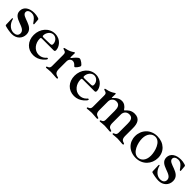

<svg xmlns="http://www.w3.org/2000/svg" viewBox="315 -1642 2844 2844"><g transform="rotate(45 1737.0 -220.0)"><path d="M307.2 -432.2C277 -441.4 250 -445.3 221.6 -445.3C121.4 -445.3 45.5 -398.8 45.5 -313.2C45.5 -161.2 291.2 -203.5 291.2 -85.9C291.2 -38.4 253.6 -17.8 210.2 -17.8C126.8 -17.8 75.6 -94.8 62.9 -148.8C61.1 -155.5 58.9 -161.9 52.6 -161.9C44.7 -161.9 44 -153.1 44 -148.1C44 -137.4 46.5 -71 48.3 -25.9C49 -14.2 52.9 -11.7 60.7 -9.2C101.9 3.9 168 14.2 206 14.2C300.8 14.2 365.1 -50.4 365.1 -136.4C365.1 -303.6 119.3 -266.3 119.3 -361.2C119.3 -398.1 155.9 -415.8 196 -415.8C240.8 -415.8 266 -393.5 295.5 -355.1C316.1 -327.8 320.3 -317.5 328.8 -317.5C332 -317.5 337.7 -318.9 337.7 -327.1C337.7 -333.1 334.2 -369.3 330.6 -411.9C329.9 -423.7 320.7 -427.9 307.2 -432.2Z M651.3 11.4C708.1 11.4 757.5 -8.9 800.4 -45.8C823.5 -65 844.5 -89.1 844.5 -101.9C844.5 -107.6 839.8 -111.5 833.1 -111.5C823.5 -111.5 821.4 -104.4 808.6 -92.3C783.4 -66.8 746.1 -50.4 705.6 -50.4C608.3 -50.4 547.2 -141 547.2 -228C547.2 -249.3 550.1 -254.6 572.4 -254.6H811.8C832.4 -254.6 840.2 -260.7 840.2 -282.7C840.2 -344.5 778.8 -445.3 658 -445.3C533 -445.3 444.6 -336.3 444.6 -207.7C444.6 -79.2 529.1 11.4 651.3 11.4ZM549.4 -304C549.4 -353.7 588.4 -418.7 649.9 -418.7C703.8 -418.7 745 -369 745 -316.8C745 -291.2 735.4 -286.9 707 -285.5C656.2 -284.1 584.9 -282.3 583.5 -282.3C557.5 -282.3 549.4 -283.4 549.4 -304Z M921.9 7.5C935.4 7.5 968.8 0 1013.1 0C1060 0 1099.1 7.5 1135.3 7.5C1142.8 7.5 1152.3 5.7 1152.3 -5C1152.3 -12.4 1147.7 -15.6 1135.7 -18.5C1085.9 -29.8 1065 -51.5 1065 -117.9V-272.4C1065 -320.7 1095.2 -344.8 1127.1 -344.8C1174 -344.8 1193.5 -298.7 1207.4 -298.7C1223.4 -298.7 1266 -355.1 1266 -376.4C1266 -396 1200.6 -443.5 1174 -443.5C1147.7 -443.5 1103.3 -388.5 1083.5 -362.9C1077.8 -355.5 1074.2 -352.3 1070 -352.3C1063.9 -352.3 1065 -367.5 1065 -387.4L1065.3 -387.8C1065.3 -408.4 1066.8 -429.3 1066.8 -443.5C1066.8 -450.6 1063.6 -453.8 1058.6 -453.8C1054.7 -453.8 1051.1 -452.4 1046.5 -448.9C1019.2 -428.3 978.7 -407.3 919.4 -396.3C904.8 -393.8 897 -391 897 -382.1C897 -375.4 902 -372.5 911.9 -370C957.4 -358.3 963.4 -346.2 963.4 -300.1L963.1 -299.7V-74.6C963.1 -49.4 957 -27.3 924 -17.4C913 -13.8 909.1 -9.9 909.1 -3.9C909.1 3.6 914.4 7.5 921.9 7.5Z M1506 11.4C1562.9 11.4 1612.2 -8.9 1655.2 -45.8C1678.3 -65 1699.2 -89.1 1699.2 -101.9C1699.2 -107.6 1694.6 -111.5 1687.9 -111.5C1678.3 -111.5 1676.1 -104.4 1663.4 -92.3C1638.1 -66.8 1600.9 -50.4 1560.4 -50.4C1463.1 -50.4 1402 -141 1402 -228C1402 -249.3 1404.8 -254.6 1427.2 -254.6H1666.5C1687.1 -254.6 1695 -260.7 1695 -282.7C1695 -344.5 1633.5 -445.3 1512.8 -445.3C1387.8 -445.3 1299.4 -336.3 1299.4 -207.7C1299.4 -79.2 1383.9 11.4 1506 11.4ZM1404.1 -304C1404.1 -353.7 1443.2 -418.7 1504.6 -418.7C1558.6 -418.7 1599.8 -369 1599.8 -316.8C1599.8 -291.2 1590.2 -286.9 1561.8 -285.5C1511 -284.1 1439.6 -282.3 1438.2 -282.3C1412.3 -282.3 1404.1 -283.4 1404.1 -304Z M1776.6 7.5C1790.1 7.5 1823.5 0 1868.3 0C1914.8 0 1947.1 7.5 1976.9 7.5C1984.7 7.5 1995.4 5.7 1995.4 -5C1995.4 -12.8 1990.8 -16.3 1978.7 -19.5C1941.1 -29.1 1919.7 -46.9 1919.7 -112.2V-293.7C1919.7 -321.7 1944.2 -377.8 2007.5 -377.8C2073.5 -377.8 2088.8 -328.1 2088.8 -259.9V-74.6C2088.8 -49.4 2082.7 -27.3 2050.1 -17.4C2039.1 -13.8 2034.8 -9.9 2034.8 -3.9C2034.8 3.6 2040.1 7.5 2047.6 7.5C2061.1 7.5 2094.5 0 2139.2 0C2185.7 0 2218 7.5 2247.9 7.5C2255.7 7.5 2266.3 5.7 2266.3 -5C2266.3 -12.8 2261.7 -16.3 2249.6 -19.5C2212 -29.1 2190.7 -46.9 2190.7 -112.2V-289.8C2190.7 -322.1 2212 -377.8 2279.8 -377.8C2351.9 -377.8 2358.7 -316.8 2358.7 -259.9V-74.6C2358.7 -48.7 2351.9 -27.3 2319.2 -17.4C2308.6 -13.8 2304.7 -9.6 2304.7 -3.9C2304.7 3.6 2310 7.5 2317.5 7.5C2331 7.5 2364.3 0 2408.4 0C2455.6 0 2486.2 7.5 2516 7.5C2523.4 7.5 2534.1 5.7 2534.1 -5C2534.1 -12.8 2529.5 -16.3 2517.8 -19.5C2482.2 -29.1 2460.9 -45.8 2460.6 -108.3V-272C2460.6 -366.5 2432.5 -441.8 2326.7 -441.1C2256.4 -440.3 2219.5 -403.1 2187.9 -369C2182.2 -363.3 2179 -363.3 2174.4 -370.4C2145.2 -416.9 2106.5 -441.1 2059.3 -441.1C1976.9 -441.1 1930.8 -365.8 1925.1 -365.8C1920.8 -365.8 1919.7 -367.9 1919.7 -376.4V-387.4L1920.1 -387.8C1920.1 -408.4 1921.5 -429.3 1921.5 -443.5C1921.5 -450.6 1918.3 -453.8 1913.4 -453.8C1909.4 -453.8 1905.9 -452.4 1901.3 -448.9C1873.9 -428.3 1833.5 -407.3 1774.1 -396.3C1759.6 -393.8 1751.8 -391 1751.8 -382.1C1751.8 -375.4 1756.7 -372.5 1766.7 -370C1811.4 -358.3 1818.2 -346.6 1818.2 -301.5L1817.8 -301.1V-74.6C1817.8 -49.4 1811.8 -27.3 1779.1 -17.4C1768.1 -13.8 1763.8 -9.9 1763.8 -3.9C1763.8 3.6 1769.2 7.5 1776.6 7.5Z M2802.2 13.8C2941.1 13.8 3036.2 -92.3 3036.6 -221.2C3036.6 -350.5 2940.7 -442.8 2800.8 -442.8C2660.9 -442.8 2565.7 -338.1 2566.1 -208.8C2566.4 -79.9 2660.9 13.8 2802.2 13.8ZM2664.4 -258.2C2664.1 -361.5 2723 -415.5 2786.6 -415.5C2891.7 -415.5 2937.5 -262.4 2937.9 -169.7C2937.5 -63.2 2877.1 -13.5 2817.8 -13.5C2713.8 -13.5 2664.1 -163 2664.4 -258.2Z M3378.6 -432.2C3348.4 -441.4 3321.4 -445.3 3293 -445.3C3192.8 -445.3 3116.8 -398.8 3116.8 -313.2C3116.8 -161.2 3362.6 -203.5 3362.6 -85.9C3362.6 -38.4 3324.9 -17.8 3281.6 -17.8C3198.2 -17.8 3147 -94.8 3134.2 -148.8C3132.5 -155.5 3130.3 -161.9 3123.9 -161.9C3116.1 -161.9 3115.4 -153.1 3115.4 -148.1C3115.4 -137.4 3117.9 -71 3119.7 -25.9C3120.4 -14.2 3124.3 -11.7 3132.1 -9.2C3173.3 3.9 3239.3 14.2 3277.3 14.2C3372.2 14.2 3436.4 -50.4 3436.4 -136.4C3436.4 -303.6 3190.7 -266.3 3190.7 -361.2C3190.7 -398.1 3227.3 -415.8 3267.4 -415.8C3312.1 -415.8 3337.4 -393.5 3366.8 -355.1C3387.4 -327.8 3391.7 -317.5 3400.2 -317.5C3403.4 -317.5 3409.1 -318.9 3409.1 -327.1C3409.1 -333.1 3405.5 -369.3 3402 -411.9C3401.3 -423.7 3392 -427.9 3378.6 -432.2Z"/></g></svg>

Font: Margiela Serif Medium
Style: Regular
Weight: 500
Designer: Andreas Faust, Stefan Endress
Version: Version 1.002;FEAKit 1.0